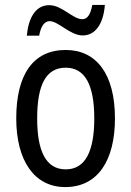

<svg xmlns="http://www.w3.org/2000/svg" viewBox="-20 -750 533 780"><path d="M89 -605H139C146 -643 160 -664 182 -664C217 -664 265 -606 316 -606C366 -606 400 -651 406 -730H355C348 -694 337 -672 314 -672C276 -672 232 -729 180 -729C122 -729 95 -673 89 -605ZM447 -269C447 -450 371 -547 247 -547C114 -547 46 -446 46 -269C46 -98 119 10 245 10C378 10 447 -99 447 -269ZM131 -269C131 -404 166 -475 247 -475C326 -475 363 -404 363 -269C363 -134 326 -62 247 -62C167 -62 131 -135 131 -269Z"/></svg>

Font: Noto Sans Malayalam Condensed
Style: Regular
Weight: 400
Width: 3
Designer: Jelle Bosma - Monotype Design Team
Foundry: Monotype Imaging Inc.
Version: Version 2.104